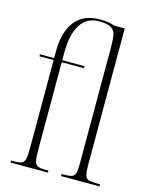

<svg xmlns="http://www.w3.org/2000/svg" viewBox="-116 -844 707 917"><g transform="rotate(15 237.5 -385.5)"><path d="M27 0V-10H43Q67 -10 79 -15Q91 -20 95 -37.5Q99 -55 99 -91V-526H29V-536H99V-572Q99 -665 140.5 -718Q182 -771 263 -771Q288 -771 305 -768Q322 -765 337 -760H388V-84Q388 -49 392.5 -33.5Q397 -18 412.5 -14Q428 -10 463 -10H467V0H276V-10H278Q310 -10 325 -14Q340 -18 344 -33.5Q348 -49 348 -84V-655Q348 -689 344.5 -712.5Q341 -736 323.5 -748.5Q306 -761 263 -761Q218 -761 191 -737Q164 -713 151.5 -671.5Q139 -630 139 -577V-536H249V-526H139V-91Q139 -55 143 -37.5Q147 -20 159 -15Q171 -10 195 -10H212V0Z"/></g></svg>

Font: Noto Serif Display ExtraCondensed ExtraLight
Style: Regular
Weight: 200
Width: 2
Designer: Monotype Design Team
Foundry: Monotype Imaging Inc.
Version: Version 2.009